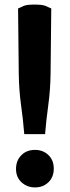

<svg xmlns="http://www.w3.org/2000/svg" viewBox="-20 -808 305 839"><path d="M204 -771Q192 -777 178 -782.5Q164 -788 131 -788Q98 -788 84.5 -782.5Q71 -777 59 -771L62 -486Q63 -413 72 -349Q81 -285 86 -222H177Q182 -284 191 -349Q200 -414 201 -486ZM215 -71Q215 -108 191.5 -130.5Q168 -153 133 -153Q96 -153 73 -129.5Q50 -106 50 -70Q50 -33 74.5 -11Q99 11 133 11Q168 11 191.5 -11.5Q215 -34 215 -71Z"/></svg>

Font: Repo Bold
Style: Bold
Weight: 700
Designer: Stefan Peev
Foundry: Context Ltd
Version: Version 1.502